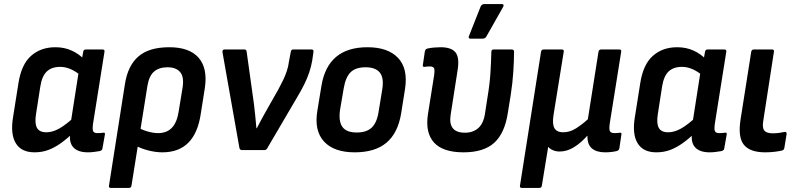

<svg xmlns="http://www.w3.org/2000/svg" viewBox="-20 -734 3899 939"><path d="M149 11Q84 11 57 -34Q30 -79 44 -162L70 -326Q84 -418 131.5 -460.5Q179 -503 251 -503Q295 -503 331 -486.5Q367 -470 391 -444L379 -361Q354 -383 327.5 -395Q301 -407 274 -407Q233 -407 209 -384.5Q185 -362 177 -310L156 -175Q149 -130 161 -108.5Q173 -87 207 -87Q237 -87 270 -105.5Q303 -124 348 -166L343 -89Q311 -58 280 -35.5Q249 -13 217.5 -1Q186 11 149 11ZM410 11Q361 11 338.5 -13.5Q316 -38 324 -89L327 -111L326 -134L368 -403L379 -436L387 -481Q389 -492 399 -492H481Q493 -492 491 -481L435 -129Q431 -100 436 -91.5Q441 -83 456 -83Q464 -83 471.5 -83.5Q479 -84 485 -85Q495 -87 493 -76L481 -8Q480 2 467 5Q454 7 440 9Q426 11 410 11Z M522 185Q511 185 513 174L591 -323Q605 -413 657 -458Q709 -503 808 -503Q906 -503 951 -452Q996 -401 982 -305L962 -178Q948 -83 901 -36Q854 11 774 11Q740 11 702.5 1Q665 -9 640 -24L653 -112Q674 -99 702 -91Q730 -83 753 -83Q796 -83 821 -109.5Q846 -136 854 -190L873 -306Q881 -358 861 -381.5Q841 -405 799 -405Q758 -405 733.5 -384Q709 -363 701 -314L623 174Q621 185 611 185Z M1163 0Q1154 0 1151 -10L1068 -479Q1067 -492 1078 -492H1175Q1185 -492 1186 -483L1222 -225Q1226 -195 1228.5 -166Q1231 -137 1234 -107H1236Q1249 -133 1263 -158Q1277 -183 1291 -208L1342 -298Q1355 -322 1365 -343Q1375 -364 1382.5 -386Q1390 -408 1393 -432L1402 -480Q1404 -492 1413 -492H1504Q1515 -492 1513 -480L1507 -438Q1502 -409 1492.5 -380.5Q1483 -352 1469 -323.5Q1455 -295 1436 -263L1287 -9Q1282 0 1274 0Z M1715 11Q1613 11 1564.5 -42Q1516 -95 1532 -192L1552 -314Q1583 -503 1777 -503Q1877 -503 1926.5 -451Q1976 -399 1961 -300L1942 -180Q1926 -83 1870 -36Q1814 11 1715 11ZM1725 -86Q1773 -86 1798.5 -110.5Q1824 -135 1832 -190L1849 -294Q1859 -352 1838 -378.5Q1817 -405 1768 -405Q1719 -405 1694.5 -380.5Q1670 -356 1661 -302L1643 -197Q1635 -141 1654.5 -113.5Q1674 -86 1725 -86Z M2247 11Q2146 11 2102.5 -37Q2059 -85 2073 -176L2103 -365Q2107 -393 2102.5 -401Q2098 -409 2082 -409Q2076 -409 2069.5 -408.5Q2063 -408 2056 -407Q2046 -406 2048 -416L2058 -484Q2060 -490 2062.5 -492.5Q2065 -495 2072 -497Q2086 -500 2103 -501.5Q2120 -503 2135 -503Q2187 -503 2207.5 -478Q2228 -453 2218 -391L2184 -173Q2177 -129 2194.5 -107Q2212 -85 2254 -85Q2294 -85 2319.5 -108Q2345 -131 2352 -179L2364 -257Q2375 -321 2378.5 -378Q2382 -435 2383 -480Q2383 -492 2394 -492H2483Q2494 -492 2494 -481Q2494 -439 2490.5 -384.5Q2487 -330 2478 -271L2464 -184Q2449 -83 2397.5 -36Q2346 11 2247 11ZM2279 -545Q2274 -545 2272.5 -549.5Q2271 -554 2274 -559L2331 -703Q2334 -709 2338.5 -711.5Q2343 -714 2350 -714H2435Q2441 -714 2442.5 -709.5Q2444 -705 2440 -699L2359 -556Q2353 -545 2340 -545Z M2532 185Q2521 185 2523 174L2626 -481Q2628 -492 2639 -492H2728Q2739 -492 2737 -481L2687 -171Q2680 -126 2692 -106.5Q2704 -87 2734 -87Q2767 -87 2797.5 -106.5Q2828 -126 2855 -151L2907 -481Q2909 -492 2920 -492H3009Q3020 -492 3018 -481L2962 -130Q2958 -101 2963 -92Q2968 -83 2986 -83Q2992 -83 2999 -83.5Q3006 -84 3013 -85Q3021 -86 3019 -76L3009 -8Q3008 -3 3005 0Q3002 3 2995 5Q2982 8 2968 9.5Q2954 11 2939 11Q2898 11 2875 -8Q2852 -27 2853 -70H2852Q2821 -35 2787 -14Q2753 7 2717 7Q2699 7 2684 0.5Q2669 -6 2661 -16L2630 174Q2628 185 2618 185Z M3190 11Q3125 11 3098 -34Q3071 -79 3085 -162L3111 -326Q3125 -418 3172.5 -460.5Q3220 -503 3292 -503Q3336 -503 3372 -486.5Q3408 -470 3432 -444L3420 -361Q3395 -383 3368.5 -395Q3342 -407 3315 -407Q3274 -407 3250 -384.5Q3226 -362 3218 -310L3197 -175Q3190 -130 3202 -108.5Q3214 -87 3248 -87Q3278 -87 3311 -105.5Q3344 -124 3389 -166L3384 -89Q3352 -58 3321 -35.5Q3290 -13 3258.5 -1Q3227 11 3190 11ZM3451 11Q3402 11 3379.5 -13.5Q3357 -38 3365 -89L3368 -111L3367 -134L3409 -403L3420 -436L3428 -481Q3430 -492 3440 -492H3522Q3534 -492 3532 -481L3476 -129Q3472 -100 3477 -91.5Q3482 -83 3497 -83Q3505 -83 3512.5 -83.5Q3520 -84 3526 -85Q3536 -87 3534 -76L3522 -8Q3521 2 3508 5Q3495 7 3481 9Q3467 11 3451 11Z M3722 11Q3648 11 3618 -26Q3588 -63 3602 -151L3654 -481Q3656 -492 3667 -492H3756Q3767 -492 3765 -481L3713 -144Q3707 -109 3718 -95.5Q3729 -82 3760 -82Q3775 -82 3790 -84Q3805 -86 3818 -89Q3828 -90 3827 -78L3816 -11Q3814 0 3805 2Q3789 6 3767 8.5Q3745 11 3722 11Z"/></svg>

Font: Sofia Sans Semi Condensed
Style: Bold Italic
Weight: 700
Italic angle: -9°
Version: Version 4.100